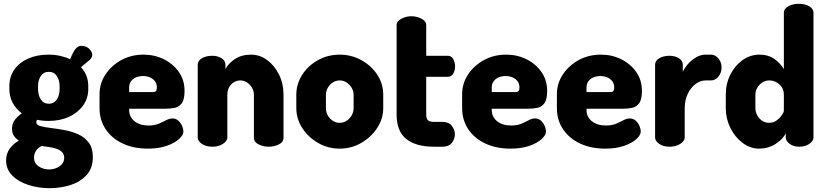

<svg xmlns="http://www.w3.org/2000/svg" viewBox="-20 -768 4324 1005"><path d="M240 217Q181 217 128.5 200Q76 183 44 150.5Q12 118 12 72Q12 36 31 10Q50 -16 79 -32Q63 -42 53 -57Q43 -72 43 -94Q43 -122 57.5 -140.5Q72 -159 94 -175Q63 -198 46 -230.5Q29 -263 29 -302V-317Q29 -366 54.5 -403Q80 -440 126.5 -461Q173 -482 234 -482Q266 -482 295 -475.5Q324 -469 347 -458Q365 -502 378 -515Q391 -528 404 -528Q432 -528 447.5 -512Q463 -496 463 -482Q463 -474 459 -466.5Q455 -459 447 -452Q438 -444 426.5 -435.5Q415 -427 404 -416Q423 -396 432.5 -371Q442 -346 442 -317V-302Q442 -254 415.5 -216.5Q389 -179 342 -157Q295 -135 234 -135Q201 -135 174 -141Q172 -137 171 -134Q170 -131 170 -128Q170 -114 191.5 -108Q213 -102 246.5 -98Q280 -94 318 -87Q356 -80 389.5 -65Q423 -50 444.5 -21.5Q466 7 466 54Q466 113 432.5 149Q399 185 347.5 201Q296 217 240 217ZM237 119Q267 119 291.5 102.5Q316 86 316 58Q316 41 306.5 30Q297 19 280.5 12.5Q264 6 242.5 2.5Q221 -1 198 -4Q178 6 168 22Q158 38 158 56Q158 87 182.5 103Q207 119 237 119ZM236 -225Q262 -225 277 -246.5Q292 -268 292 -302V-317Q292 -348 277.5 -370Q263 -392 235 -392Q208 -392 193.5 -370Q179 -348 179 -317V-303Q179 -270 193.5 -247.5Q208 -225 236 -225Z M754 10Q680 10 623 -16.5Q566 -43 533.5 -91Q501 -139 501 -202V-275Q501 -331 532 -378Q563 -425 615 -453.5Q667 -482 731 -482Q789 -482 837.5 -458Q886 -434 916 -391.5Q946 -349 946 -292Q946 -247 931.5 -227.5Q917 -208 894.5 -203.5Q872 -199 849 -199H656V-193Q656 -156 684 -133.5Q712 -111 758 -111Q789 -111 811 -120.5Q833 -130 850 -139Q867 -148 883 -148Q901 -148 914 -136Q927 -124 933.5 -108Q940 -92 940 -80Q940 -61 917 -40Q894 -19 852.5 -4.5Q811 10 754 10ZM656 -286H780Q791 -286 796 -291Q801 -296 801 -310Q801 -330 790.5 -343.5Q780 -357 763.5 -363.5Q747 -370 728 -370Q710 -370 693.5 -363.5Q677 -357 666.5 -343.5Q656 -330 656 -310Z M1092 0Q1058 0 1036.5 -15Q1015 -30 1015 -48V-429Q1015 -450 1036.5 -463Q1058 -476 1092 -476Q1120 -476 1140 -463Q1160 -450 1160 -429V-406Q1174 -435 1209 -458.5Q1244 -482 1294 -482Q1340 -482 1378.5 -453.5Q1417 -425 1440.5 -377.5Q1464 -330 1464 -272V-48Q1464 -24 1439.5 -12Q1415 0 1386 0Q1359 0 1334 -12Q1309 -24 1309 -48V-272Q1309 -291 1299.5 -308Q1290 -325 1273.5 -336Q1257 -347 1237 -347Q1221 -347 1205.5 -338Q1190 -329 1180 -312.5Q1170 -296 1170 -272V-48Q1170 -30 1147 -15Q1124 0 1092 0Z M1758 10Q1697 10 1645.5 -19.5Q1594 -49 1562.5 -97.5Q1531 -146 1531 -202V-272Q1531 -328 1561.5 -376Q1592 -424 1644 -453Q1696 -482 1758 -482Q1819 -482 1871 -453.5Q1923 -425 1954.5 -377.5Q1986 -330 1986 -272V-202Q1986 -147 1954.5 -98.5Q1923 -50 1871 -20Q1819 10 1758 10ZM1758 -125Q1778 -125 1794.5 -136Q1811 -147 1821 -164.5Q1831 -182 1831 -202V-272Q1831 -291 1821 -308Q1811 -325 1794.5 -336Q1778 -347 1758 -347Q1738 -347 1721.5 -336Q1705 -325 1695.5 -308Q1686 -291 1686 -272V-202Q1686 -182 1695.5 -164.5Q1705 -147 1721.5 -136Q1738 -125 1758 -125Z M2252 0Q2157 0 2106.5 -40.5Q2056 -81 2056 -169V-636Q2056 -657 2081 -670Q2106 -683 2133 -683Q2162 -683 2186.5 -670Q2211 -657 2211 -636V-476H2324Q2343 -476 2352.5 -458.5Q2362 -441 2362 -421Q2362 -400 2352.5 -383Q2343 -366 2324 -366H2211V-169Q2211 -147 2220 -138.5Q2229 -130 2252 -130H2295Q2329 -130 2345 -109.5Q2361 -89 2361 -65Q2361 -40 2345 -20Q2329 0 2295 0Z M2652 10Q2578 10 2521 -16.5Q2464 -43 2431.5 -91Q2399 -139 2399 -202V-275Q2399 -331 2430 -378Q2461 -425 2513 -453.5Q2565 -482 2629 -482Q2687 -482 2735.5 -458Q2784 -434 2814 -391.5Q2844 -349 2844 -292Q2844 -247 2829.5 -227.5Q2815 -208 2792.5 -203.5Q2770 -199 2747 -199H2554V-193Q2554 -156 2582 -133.5Q2610 -111 2656 -111Q2687 -111 2709 -120.5Q2731 -130 2748 -139Q2765 -148 2781 -148Q2799 -148 2812 -136Q2825 -124 2831.5 -108Q2838 -92 2838 -80Q2838 -61 2815 -40Q2792 -19 2750.5 -4.5Q2709 10 2652 10ZM2554 -286H2678Q2689 -286 2694 -291Q2699 -296 2699 -310Q2699 -330 2688.5 -343.5Q2678 -357 2661.5 -363.5Q2645 -370 2626 -370Q2608 -370 2591.5 -363.5Q2575 -357 2564.5 -343.5Q2554 -330 2554 -310Z M3148 10Q3074 10 3017 -16.5Q2960 -43 2927.5 -91Q2895 -139 2895 -202V-275Q2895 -331 2926 -378Q2957 -425 3009 -453.5Q3061 -482 3125 -482Q3183 -482 3231.5 -458Q3280 -434 3310 -391.5Q3340 -349 3340 -292Q3340 -247 3325.5 -227.5Q3311 -208 3288.5 -203.5Q3266 -199 3243 -199H3050V-193Q3050 -156 3078 -133.5Q3106 -111 3152 -111Q3183 -111 3205 -120.5Q3227 -130 3244 -139Q3261 -148 3277 -148Q3295 -148 3308 -136Q3321 -124 3327.5 -108Q3334 -92 3334 -80Q3334 -61 3311 -40Q3288 -19 3246.5 -4.5Q3205 10 3148 10ZM3050 -286H3174Q3185 -286 3190 -291Q3195 -296 3195 -310Q3195 -330 3184.5 -343.5Q3174 -357 3157.5 -363.5Q3141 -370 3122 -370Q3104 -370 3087.5 -363.5Q3071 -357 3060.5 -343.5Q3050 -330 3050 -310Z M3485 0Q3452 0 3430.5 -15Q3409 -30 3409 -48V-429Q3409 -450 3430.5 -463Q3452 -476 3485 -476Q3514 -476 3534 -463Q3554 -450 3554 -429V-392Q3564 -414 3582.5 -434.5Q3601 -455 3624.5 -468.5Q3648 -482 3673 -482H3702Q3724 -482 3740.5 -462Q3757 -442 3757 -415Q3757 -387 3740.5 -367Q3724 -347 3702 -347H3673Q3646 -347 3621 -328.5Q3596 -310 3580 -277Q3564 -244 3564 -198V-48Q3564 -30 3541 -15Q3518 0 3485 0Z M3953 10Q3907 10 3867 -20Q3827 -50 3803 -98.5Q3779 -147 3779 -202V-272Q3779 -330 3803 -377.5Q3827 -425 3867 -453.5Q3907 -482 3956 -482Q4002 -482 4034.5 -458.5Q4067 -435 4083 -406V-701Q4083 -722 4106 -735Q4129 -748 4162 -748Q4195 -748 4216.5 -735Q4238 -722 4238 -701V-48Q4238 -30 4216.5 -15Q4195 0 4162 0Q4134 0 4113.5 -15Q4093 -30 4093 -48V-70Q4078 -39 4039.5 -14.5Q4001 10 3953 10ZM4006 -125Q4028 -125 4045 -137.5Q4062 -150 4072.5 -165.5Q4083 -181 4083 -189V-272Q4083 -296 4071.5 -312.5Q4060 -329 4042.5 -338Q4025 -347 4007 -347Q3987 -347 3970 -336Q3953 -325 3943.5 -308Q3934 -291 3934 -272V-202Q3934 -183 3943.5 -165Q3953 -147 3969.5 -136Q3986 -125 4006 -125Z"/></svg>

Font: Dosis ExtraLight ExtraBold
Style: Regular
Weight: 800
Version: Version 3.001; ttfautohint (v1.8.2)